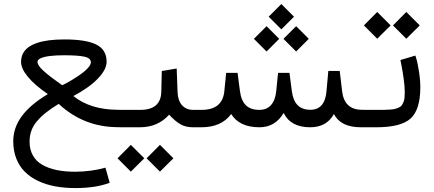

<svg xmlns="http://www.w3.org/2000/svg" viewBox="-20 -643 2191 970"><path d="M361.3 307.1Q306.6 307.1 259.8 298.6Q212.9 290 173.3 271.5Q133.8 252.9 106 225.3Q78.1 197.8 62.5 158.4Q46.9 119.1 46.9 70.3Q46.9 2.4 90.3 -56.4Q133.8 -115.2 221.7 -167.5Q154.3 -213.9 120.4 -255.4Q86.4 -296.9 86.4 -330.1Q86.4 -353 95.5 -371.6Q104.5 -390.1 122.6 -403.6Q140.6 -417 167.2 -426Q193.8 -435.1 228.3 -439.5Q262.7 -443.8 305.7 -443.8Q414.1 -443.8 466.3 -418Q518.6 -392.1 518.6 -331.1Q518.6 -292 474.6 -246.1Q430.7 -200.2 350.6 -157.7Q436 -89.4 572.8 -88.4L598.1 -87.9Q606.9 -87.9 606.9 -52.7V-36.1Q606.9 0 598.1 0L571.8 -0.5Q401.9 -2 276.4 -118.2Q239.3 -95.2 213.6 -75.2Q188 -55.2 168.2 -32.2Q148.4 -9.3 138.9 16.4Q129.4 42 129.4 72.3Q129.4 112.3 146 142.1Q162.6 171.9 193.8 189.7Q225.1 207.5 266.6 216.1Q308.1 224.6 360.8 224.6Q441.4 224.1 512.7 204.1L534.2 280.3Q464.8 307.1 361.3 307.1ZM439 -328.1Q439 -349.6 406.2 -356.7Q373.5 -363.8 303.7 -363.8Q262.2 -363.8 232.2 -360.1Q202.1 -356.4 185.8 -348.9Q169.4 -341.3 169.4 -330.6Q169.4 -312.5 200.2 -284.7Q231 -256.8 293.9 -212.4Q308.6 -218.8 331.1 -231.7Q353.5 -244.6 378.7 -261.5Q403.8 -278.3 421.4 -296.6Q439 -314.9 439 -328.1Z M788.1 88.9 856 156.7 788.1 224.1 720.7 156.7ZM641.1 88.9 709 156.7 641.1 224.1 573.7 156.7ZM970.7 0H954.6Q918.5 0 892.1 -14.9Q865.7 -29.8 834.5 -63.5Q777.3 0 687 0H591.8Q581.5 0 577.9 -8.5Q574.2 -17.1 574.2 -36.1V-52.7Q574.2 -71.8 577.6 -79.8Q581.1 -87.9 591.8 -87.9H689Q792.5 -87.9 794.9 -179.2L797.4 -284.2L872.6 -296.9L877 -179.2Q878.4 -134.8 899.7 -111.3Q920.9 -87.9 956.1 -87.9H970.7Q979.5 -87.9 979.5 -52.7V-36.1Q979.5 0 970.7 0Z M1401.4 -622.6 1465.3 -558.6 1401.4 -494.6 1337.4 -558.6ZM1476.1 -510.7 1540 -446.8 1476.1 -382.8 1412.1 -446.8ZM1326.7 -510.7 1390.6 -446.8 1326.7 -382.8 1262.7 -446.8ZM1113.3 -182.1 1122.6 -274.9H1180.2L1192.4 -181.6Q1198.7 -133.8 1222.7 -110.8Q1246.6 -87.9 1290 -87.9Q1327.1 -87.9 1348.9 -111.8Q1370.6 -135.7 1375.5 -182.1L1384.8 -274.9H1442.4L1454.6 -181.2Q1460.9 -134.3 1484.1 -111.3Q1507.3 -88.4 1547.9 -88.4Q1584.5 -88.4 1605 -111.8Q1625.5 -135.3 1629.4 -182.1L1638.7 -284.7H1696.3L1708.5 -181.2Q1719.7 -89.8 1806.2 -88.4L1828.6 -87.9Q1837.4 -87.9 1837.4 -52.7V-36.1Q1837.4 0 1828.6 0H1803.2Q1701.2 0 1667 -66.9Q1629.9 0 1546.9 0Q1448.2 0 1413.1 -72.3Q1370.1 0 1291 0Q1189.5 0 1147.9 -66.9Q1098.6 0 997.6 0H965.8Q954.6 0 950.9 -8.3Q947.3 -16.6 947.3 -36.1V-52.7Q947.3 -71.8 950.9 -79.8Q954.6 -87.9 965.8 -87.9H998.5Q1104 -87.9 1113.3 -182.1Z M1881.3 0H1824.2Q1812.5 0 1808.6 -8.5Q1804.7 -17.1 1804.7 -36.1V-52.7Q1804.7 -71.8 1808.3 -79.8Q1812 -87.9 1823.2 -87.9H1883.3Q1908.2 -87.9 1922.1 -88.1Q1936 -88.4 1952.6 -89.6Q1969.2 -90.8 1977.8 -93.3Q1986.3 -95.7 1996.1 -100.3Q2005.9 -105 2010 -111.1Q2014.2 -117.2 2018.3 -127Q2022.5 -136.7 2023.7 -148.9Q2024.9 -161.1 2024.9 -177.7Q2024.9 -205.1 2019.3 -245.6Q2013.7 -286.1 2008.3 -313L2002.9 -339.8L2078.6 -362.3Q2081.5 -353.5 2085.7 -338.4Q2089.8 -323.2 2096.7 -281.2Q2103.5 -239.3 2103.5 -202.6Q2103.5 -89.4 2054.9 -44.7Q2006.3 0 1881.3 0ZM2032.7 -582.5 2100.6 -514.6 2032.7 -447.3 1965.3 -514.6ZM1885.7 -582.5 1953.6 -514.6 1885.7 -447.3 1818.4 -514.6Z"/></svg>

Font: Samim FD-WOL
Style: FD-WOL
Weight: 400
Foundry: DejaVu fonts team - Redesigned by Saber Rastikerdar
Version: Version 4.0.0